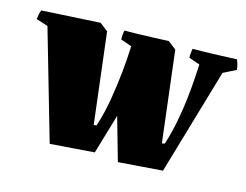

<svg xmlns="http://www.w3.org/2000/svg" viewBox="-92 -600 934 729"><g transform="rotate(15 375.0 -235.0)"><path d="M153 12 29 -418 -17 -433Q-16 -442 -14.5 -451Q-13 -460 -9 -469L221 -482L253 -457L296 -100L307 -102Q325 -158 334.5 -216.5Q344 -275 349 -325Q354 -375 355 -405L356 -426L313 -441Q312 -459 316 -477Q335 -477 364.5 -477.5Q394 -478 427 -479.5Q460 -481 489 -482L521 -457L564 -100L575 -102Q590 -149 599.5 -199Q609 -249 614 -294.5Q619 -340 621 -375Q623 -410 624 -426L581 -441Q580 -459 584 -477Q603 -477 632.5 -477.5Q662 -478 695 -479.5Q728 -481 757 -482Q761 -472 763.5 -462.5Q766 -453 767 -443L717 -418L595 -1Q552 2 508.5 5.5Q465 9 421 12L373 -157L327 -1Q284 2 240.5 5.5Q197 9 153 12Z"/></g></svg>

Font: Labrada Black
Style: Regular
Weight: 900
Designer: Mercedes Jáuregui
Foundry: Omnibus-Type Team
Version: Version 1.000; ttfautohint (v1.8.4.7-5d5b)